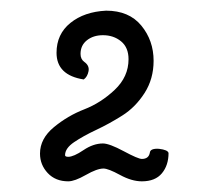

<svg xmlns="http://www.w3.org/2000/svg" viewBox="-20 -612 391 360"><path d="M296 -325Q296 -302 283.5 -287Q271 -272 246 -272Q227 -272 205 -284Q183 -296 174 -296Q162 -296 141 -284Q120 -272 108 -272Q84 -272 69.5 -287.5Q55 -303 55 -324Q55 -352 81 -373.5Q107 -395 138 -407Q169 -419 195 -443.5Q221 -468 221 -501Q221 -523 207 -534.5Q193 -546 173 -546Q155 -546 143 -536.5Q131 -527 131 -511Q131 -501 138 -496Q148 -489 146 -478.5Q144 -468 137 -463Q86 -471 86 -513Q86 -548 112 -569Q138 -590 179 -592Q222 -592 245 -564Q268 -536 268 -498Q268 -464 251 -437.5Q234 -411 209.5 -395.5Q185 -380 160.5 -368.5Q136 -357 119 -345.5Q102 -334 102 -321Q102 -318 108 -318Q118 -318 136.5 -330.5Q155 -343 173 -343Q185 -343 212 -328.5Q239 -314 246 -314Q259 -314 261 -326Q262 -334 278 -333Q295 -331 296 -325Z"/></svg>

Font: Bonbon
Style: Regular
Weight: 400
Designer: Ksenia Erulevich
Foundry: Cyreal (www.cyreal.org)
Version: Version 1.000